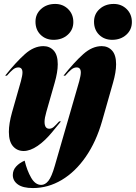

<svg xmlns="http://www.w3.org/2000/svg" viewBox="-20 -754 689 974"><path d="M200 -520Q232 -520 252.5 -497.5Q273 -475 273 -428Q273 -388 257 -333L215 -186Q206 -155 206 -136Q206 -101 230 -101Q242 -101 252.5 -110Q263 -119 280 -138H289Q283 -131 246 -85.5Q209 -40 171 -14Q133 12 100 12Q67 12 46 -12Q25 -36 25 -85Q25 -127 41 -184L86 -342Q94 -372 94 -386Q94 -412 73 -412Q59 -412 46 -401.5Q33 -391 15 -370H6Q61 -439 106.5 -479.5Q152 -520 200 -520ZM160 -644Q160 -683 188.5 -708.5Q217 -734 260 -734Q299 -734 325.5 -708Q352 -682 352 -642Q352 -603 323.5 -577.5Q295 -552 252 -552Q212 -552 186 -577.5Q160 -603 160 -644ZM105 61Q117 111 138 147.5Q159 184 189 184Q209 184 225.5 163.5Q242 143 258 87L382 -342Q390 -372 390 -386Q390 -412 369 -412Q355 -412 342 -401.5Q329 -391 311 -370H302Q357 -439 402.5 -479.5Q448 -520 496 -520Q528 -520 548.5 -497.5Q569 -475 569 -428Q569 -388 553 -333L498 -140Q468 -35 415 41.5Q362 118 293 159Q224 200 147 200Q96 200 70.5 181.5Q45 163 45 134Q45 109 62 90.5Q79 72 105 61ZM457 -644Q457 -683 485.5 -708.5Q514 -734 557 -734Q596 -734 622.5 -708Q649 -682 649 -642Q649 -603 620.5 -577.5Q592 -552 549 -552Q509 -552 483 -577.5Q457 -603 457 -644Z"/></svg>

Font: Nyght Serif Dark Italic
Style: Regular
Weight: 800
Italic angle: -16°
Designer: Maksym Kobuzan
Version: Version 0.400